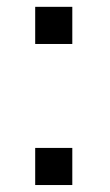

<svg xmlns="http://www.w3.org/2000/svg" viewBox="-20 -531 316 551"><path d="M81 -404.8V-511.4H187.5V-404.8ZM81 0V-106.5H187.5V0Z"/></svg>

Font: TID UI
Style: Regular
Weight: 400
Designer: The TID Project Authors
Foundry: Bakken & Bæck
Version: Version 1.001;hotconv 1.0.109;makeotfexe 2.5.65596